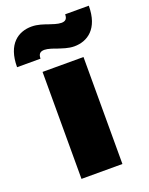

<svg xmlns="http://www.w3.org/2000/svg" viewBox="-201 -805 681 877"><g transform="rotate(-20 140.0 -366.0)"><path d="M40 0H239V-520H40ZM-62 -580H52C52 -603 62 -612 82 -612C99 -612 124 -603 140 -597C160 -591 187 -580 217 -580C281 -580 342 -620 342 -732H227C227 -709 217 -701 198 -701C180 -701 155 -710 140 -715C120 -722 93 -732 63 -732C-1 -732 -62 -693 -62 -580Z"/></g></svg>

Font: Aspekta 950
Style: Regular
Weight: 950
Designer: Ivo Dolenc
Version: Version 2.000